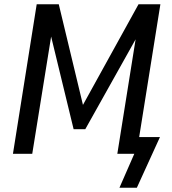

<svg xmlns="http://www.w3.org/2000/svg" viewBox="-20 -725 812 905"><path d="M543 160 613 0H533L621 -551L625 -550L382 -116H327L218 -565H223L132 0H41L153 -705H257L375 -214L363 -216L633 -705H736L636 -79H734L625 160Z"/></svg>

Font: Nunito Sans 10pt Condensed SemiBold
Style: Italic
Weight: 600
Width: 3
Italic angle: -9°
Designer: Vernon Adams
Foundry: Vernon Adams
Version: Version 3.101;gftools[0.9.27]